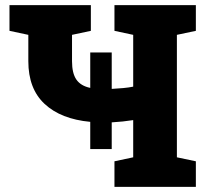

<svg xmlns="http://www.w3.org/2000/svg" viewBox="-20 -731 807 751"><path d="M333 -147.9V-254.4Q218.3 -265.1 154.5 -324.5Q90.8 -383.8 90.8 -491.7V-594.7L17.1 -610.4V-710.9H335.4V-610.4L261.7 -594.7V-491.7Q261.7 -444.3 278.8 -419.7Q295.9 -395 333 -387.2V-525.9H417V-383.3Q439 -384.3 461.9 -386.5Q484.9 -388.7 501 -392.1V-594.7L427.7 -610.4V-710.9H746.1V-610.4L671.9 -594.7V-115.7L746.1 -100.1V0H427.7V-100.1L501 -115.7V-261.2Q461.4 -254.9 417 -252.4V-147.9Z"/></svg>

Font: Roboto Slab Black
Style: Regular
Weight: 900
Designer: Google
Version: Version 2.000; ttfautohint (v1.8.1.43-b0c9)